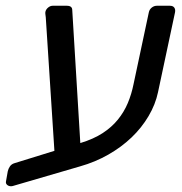

<svg xmlns="http://www.w3.org/2000/svg" viewBox="-33 -591 631 667"><path d="M-12 38 -6 4Q-4 -5 1.5 -13Q7 -21 17 -24L156 -67L126 -531Q125 -539 124.5 -543Q124 -547 125 -551Q127 -559 134.5 -565Q142 -571 150 -571H199Q218 -571 218 -556L246 -94Q292 -108 323.5 -128.5Q355 -149 376.5 -175.5Q398 -202 411 -233Q424 -264 431 -299L484 -548Q486 -558 494 -564.5Q502 -571 512 -571H557Q568 -571 572.5 -564.5Q577 -558 575 -548L516 -271Q507 -228 483 -187.5Q459 -147 424 -113.5Q389 -80 343.5 -54Q298 -28 245 -13L12 55Q9 56 5 56Q-3 56 -8.5 51Q-14 46 -12 38Z"/></svg>

Font: SVN-Rubik
Style: Italic
Weight: 400
Italic angle: -12°
Designer: Hubert and Fischer
Foundry: Hubert & Fischer
Version: Version 2.101; ttfautohint (v1.8.3)